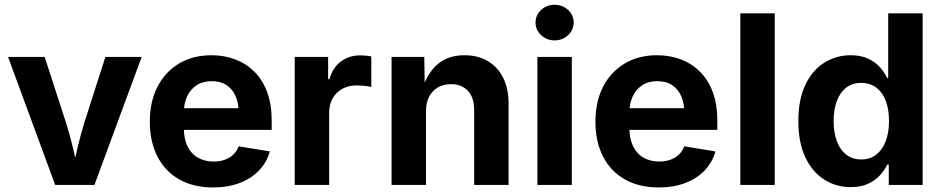

<svg xmlns="http://www.w3.org/2000/svg" viewBox="-20 -784 3993 814"><path d="M213.9 0 14.2 -542.5H169.4L260.3 -262.2Q276.9 -210.4 289.3 -157Q301.8 -103.5 314.9 -46.9H283.2Q296.4 -103.5 308.6 -156.7Q320.8 -210 336.9 -262.2L426.8 -542.5H580.6L380.4 0Z M883.3 10.7Q800.3 10.7 740 -23.4Q679.7 -57.6 647.5 -120.4Q615.2 -183.1 615.2 -268.6Q615.2 -352.5 647.5 -415.8Q679.7 -479 738.5 -514.4Q797.4 -549.8 876.5 -549.8Q930.2 -549.8 976.6 -532.5Q1022.9 -515.1 1057.9 -480.7Q1092.8 -446.3 1112.3 -394.5Q1131.8 -342.8 1131.8 -273.9V-233.4H674.3V-325.2H1061L992.7 -300.8Q992.7 -343.3 979.7 -374.3Q966.8 -405.3 941.2 -422.6Q915.5 -439.9 877.4 -439.9Q839.8 -439.9 813.5 -422.6Q787.1 -405.3 773.2 -375.2Q759.3 -345.2 759.3 -306.6V-242.2Q759.3 -195.8 774.9 -163.8Q790.5 -131.8 819.3 -115.5Q848.1 -99.1 885.7 -99.1Q911.6 -99.1 932.9 -106.7Q954.1 -114.3 969 -128.4Q983.9 -142.6 991.7 -163.6L1124 -142.1Q1111.3 -96.2 1078.6 -61.8Q1045.9 -27.3 996.3 -8.3Q946.8 10.7 883.3 10.7Z M1229.5 0V-542.5H1371.1V-448.2H1376.5Q1391.1 -498.5 1426 -523.9Q1460.9 -549.3 1507.3 -549.3Q1519 -549.3 1531.7 -548.1Q1544.4 -546.9 1554.2 -544.9V-415Q1544.9 -418 1526.4 -419.9Q1507.8 -421.9 1491.2 -421.9Q1458 -421.9 1431.6 -407.5Q1405.3 -393.1 1390.4 -367.4Q1375.5 -341.8 1375.5 -307.1V0Z M1786.1 -313V0H1640.1V-542.5H1778.8L1780.8 -406.2H1770.5Q1792 -474.6 1835.9 -512.2Q1879.9 -549.8 1949.2 -549.8Q2005.9 -549.8 2047.9 -525.1Q2089.8 -500.5 2113 -454.6Q2136.2 -408.7 2136.2 -344.7V0H1990.2V-318.8Q1990.2 -369.6 1964.1 -398.4Q1938 -427.2 1892.1 -427.2Q1861.3 -427.2 1837.4 -413.8Q1813.5 -400.4 1799.8 -375Q1786.1 -349.6 1786.1 -313Z M2258.3 0V-542.5H2404.3V0ZM2331.1 -612.8Q2297.9 -612.8 2274.2 -635Q2250.5 -657.2 2250.5 -688.5Q2250.5 -720.2 2274.2 -741.9Q2297.9 -763.7 2331.1 -763.7Q2364.7 -763.7 2388.4 -741.9Q2412.1 -720.2 2412.1 -688.5Q2412.1 -657.2 2388.4 -635Q2364.7 -612.8 2331.1 -612.8Z M2772.5 10.7Q2689.5 10.7 2629.2 -23.4Q2568.8 -57.6 2536.6 -120.4Q2504.4 -183.1 2504.4 -268.6Q2504.4 -352.5 2536.6 -415.8Q2568.8 -479 2627.7 -514.4Q2686.5 -549.8 2765.6 -549.8Q2819.3 -549.8 2865.7 -532.5Q2912.1 -515.1 2947 -480.7Q2981.9 -446.3 3001.5 -394.5Q3021 -342.8 3021 -273.9V-233.4H2563.5V-325.2H2950.2L2881.8 -300.8Q2881.8 -343.3 2868.9 -374.3Q2856 -405.3 2830.3 -422.6Q2804.7 -439.9 2766.6 -439.9Q2729 -439.9 2702.6 -422.6Q2676.3 -405.3 2662.4 -375.2Q2648.4 -345.2 2648.4 -306.6V-242.2Q2648.4 -195.8 2664.1 -163.8Q2679.7 -131.8 2708.5 -115.5Q2737.3 -99.1 2774.9 -99.1Q2800.8 -99.1 2822 -106.7Q2843.3 -114.3 2858.2 -128.4Q2873 -142.6 2880.9 -163.6L3013.2 -142.1Q3000.5 -96.2 2967.8 -61.8Q2935.1 -27.3 2885.5 -8.3Q2835.9 10.7 2772.5 10.7Z M3264.6 -727.5V0H3118.7V-727.5Z M3586.9 9.3Q3523.9 9.3 3473.4 -23.2Q3422.9 -55.7 3393.8 -118.2Q3364.7 -180.7 3364.7 -270.5Q3364.7 -362.3 3394.5 -424.6Q3424.3 -486.8 3474.9 -518.3Q3525.4 -549.8 3585.9 -549.8Q3630.9 -549.8 3661.6 -534.9Q3692.4 -520 3711.7 -497.8Q3731 -475.6 3741.2 -453.1H3745.6V-727.5H3891.6V0H3748V-86.4H3741.7Q3731 -63.5 3711.2 -41.5Q3691.4 -19.5 3660.9 -5.1Q3630.4 9.3 3586.9 9.3ZM3631.3 -107.9Q3668.5 -107.9 3694.8 -128.4Q3721.2 -148.9 3735.1 -185.5Q3749 -222.2 3749 -271Q3749 -320.3 3735.4 -356.4Q3721.7 -392.6 3695.1 -412.6Q3668.5 -432.6 3631.3 -432.6Q3593.3 -432.6 3567.1 -412.1Q3541 -391.6 3527.6 -355.2Q3514.2 -318.8 3514.2 -271Q3514.2 -223.1 3527.6 -186.3Q3541 -149.4 3567.4 -128.7Q3593.8 -107.9 3631.3 -107.9Z"/></svg>

Font: Inter 16pt
Style: Bold
Weight: 700
Version: Version 4.001;git-66647c0bb